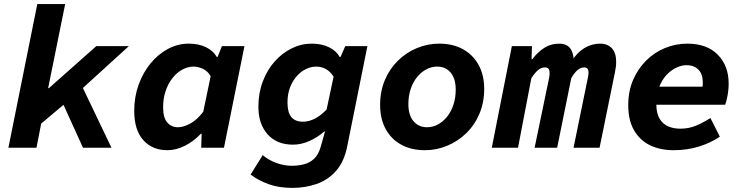

<svg xmlns="http://www.w3.org/2000/svg" viewBox="-20 -721 3640 937"><path d="M21 0 162 -701H298L215 -291H219L450 -496H609L342 -253L181 -118L158 0ZM281 -229 370 -322 524 0H385Z M797 12Q723 12 679 -37.5Q635 -87 635 -180Q635 -248 656.5 -307.5Q678 -367 715 -412Q752 -457 800 -482.5Q848 -508 901 -508Q950 -508 985.5 -490.5Q1021 -473 1038 -443H1042L1063 -496H1173L1073 0H962L964 -68H960Q925 -31 882 -9.5Q839 12 797 12ZM848 -100Q876 -100 909.5 -118.5Q943 -137 972 -176L1008 -349Q994 -374 970.5 -385Q947 -396 925 -396Q896 -396 869 -381Q842 -366 821 -339Q800 -312 788 -276Q776 -240 776 -197Q776 -147 796 -123.5Q816 -100 848 -100Z M1407 196Q1340 196 1290 177.5Q1240 159 1203 131L1262 36Q1290 60 1328 74Q1366 88 1404 88Q1434 88 1462.5 81Q1491 74 1512.5 54Q1534 34 1545 -4L1566 -79H1562Q1532 -52 1491.5 -33.5Q1451 -15 1410 -15Q1331 -15 1286 -65.5Q1241 -116 1241 -200Q1241 -267 1262.5 -323.5Q1284 -380 1320.5 -421Q1357 -462 1403.5 -485Q1450 -508 1501 -508Q1550 -508 1585.5 -490.5Q1621 -473 1638 -443H1642L1665 -496H1773L1675 -9Q1660 68 1620 113Q1580 158 1524.5 177Q1469 196 1407 196ZM1458 -127Q1488 -127 1517.5 -142.5Q1547 -158 1574 -187L1608 -347Q1591 -373 1569.5 -384.5Q1548 -396 1523 -396Q1498 -396 1473 -384Q1448 -372 1427.5 -348.5Q1407 -325 1395 -293Q1383 -261 1383 -221Q1383 -172 1402 -149.5Q1421 -127 1458 -127Z M2054 12Q1986 12 1937 -15.5Q1888 -43 1861.5 -92.5Q1835 -142 1835 -209Q1835 -276 1858.5 -331Q1882 -386 1922.5 -425.5Q1963 -465 2015 -486.5Q2067 -508 2123 -508Q2191 -508 2240 -480.5Q2289 -453 2316 -403.5Q2343 -354 2343 -287Q2343 -221 2319.5 -165.5Q2296 -110 2255 -70.5Q2214 -31 2162 -9.5Q2110 12 2054 12ZM2064 -100Q2092 -100 2117 -113.5Q2142 -127 2161.5 -151Q2181 -175 2192.5 -209Q2204 -243 2204 -283Q2204 -337 2179.5 -366.5Q2155 -396 2113 -396Q2086 -396 2060.5 -382.5Q2035 -369 2015.5 -345Q1996 -321 1984.5 -287.5Q1973 -254 1973 -213Q1973 -159 1998 -129.5Q2023 -100 2064 -100Z M2380 0 2478 -496H2576L2574 -432H2578Q2600 -463 2633.5 -485.5Q2667 -508 2710 -508Q2742 -508 2759.5 -489Q2777 -470 2780 -429L2769 -421Q2796 -465 2832 -486.5Q2868 -508 2909 -508Q2945 -508 2966 -485.5Q2987 -463 2987 -419Q2987 -406 2985.5 -394.5Q2984 -383 2981 -368L2906 0H2779L2849 -342Q2851 -351 2851.5 -356Q2852 -361 2852 -366Q2852 -381 2846.5 -386.5Q2841 -392 2831 -392Q2814 -392 2799 -379.5Q2784 -367 2768 -340L2699 0H2589L2660 -342Q2662 -351 2662 -356Q2662 -361 2662 -366Q2662 -381 2656 -386.5Q2650 -392 2640 -392Q2622 -392 2606.5 -379.5Q2591 -367 2573 -339L2508 0Z M3267 12Q3203 12 3153.5 -11.5Q3104 -35 3075 -84Q3046 -133 3046 -208Q3046 -276 3069.5 -330.5Q3093 -385 3133 -425Q3173 -465 3225 -486.5Q3277 -508 3334 -508Q3430 -508 3483 -454Q3536 -400 3536 -313Q3536 -282 3530 -252Q3524 -222 3519 -210H3149L3164 -298H3444L3404 -278Q3407 -286 3408.5 -296.5Q3410 -307 3410 -316Q3410 -359 3388.5 -381Q3367 -403 3330 -403Q3307 -403 3281 -391Q3255 -379 3233 -355.5Q3211 -332 3197 -296.5Q3183 -261 3183 -214Q3183 -169 3198.5 -142.5Q3214 -116 3240.5 -104.5Q3267 -93 3299 -93Q3342 -93 3377.5 -108Q3413 -123 3447 -145L3493 -54Q3449 -24 3391.5 -6Q3334 12 3267 12Z"/></svg>

Font: Source Code Pro ExtraLight
Style: Bold Italic
Weight: 700
Italic angle: -11°
Monospace: yes
Version: Version 1.016;hotconv 1.0.116;makeotfexe 2.5.65601